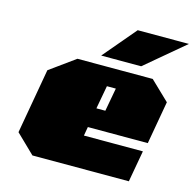

<svg xmlns="http://www.w3.org/2000/svg" viewBox="-107 -847 965 956"><g transform="rotate(15 375.5 -369.0)"><path d="M344 -569 487 -738H751L550 -569ZM142 0 45 -94 104 -429 234 -523H622L720 -429L681 -208H372L364 -162H668L639 0ZM389 -309H435L457 -429H411Z"/></g></svg>

Font: Tomorrow Black
Style: Italic
Weight: 900
Italic angle: -10°
Designer: Tony de Marco, Monica Rizzolli
Foundry: Just in Type
Version: Version 2.002